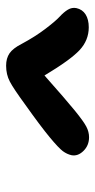

<svg xmlns="http://www.w3.org/2000/svg" viewBox="144 -902 321 650"><g transform="rotate(-90 305.0 -577.5)"><path d="M537.1 -438Q493.2 -438 459.7 -469.2Q426.3 -500.5 374 -587.9Q292.5 -515.6 255.6 -485.6Q218.8 -455.6 200.9 -446.3Q183.1 -437 165 -437Q137.2 -437 118.7 -455.8Q100.1 -474.6 104 -496.1Q107.4 -511.7 117.9 -525.9Q128.4 -540 165.3 -570.6Q202.1 -601.1 274.9 -652.8Q329.6 -692.9 353.5 -705.3Q377.4 -717.8 407.2 -717.8Q432.1 -717.8 449 -706.3Q465.8 -694.8 481 -665Q505.4 -619.6 531.7 -585Q558.1 -550.3 573.2 -536.4Q588.4 -522.5 596.7 -508.8Q605 -495.1 602.1 -480Q597.7 -459.5 580.6 -448.7Q563.5 -438 537.1 -438Z"/></g></svg>

Font: Shantell Sans Irregular Bouncy
Style: Italic
Weight: 600
Italic angle: -11.31°
Designer: Stephen Nixon, Anya Danilova, Shantell Martin
Foundry: Arrow Type
Version: Version 1.006;[9816181b4]